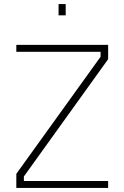

<svg xmlns="http://www.w3.org/2000/svg" viewBox="-20 -920 610 941"><path d="M60 -666H473V-642L60 -68V1H510V-33H97V-55L510 -630V-700H60ZM267 -845H302V-900H267Z"/></svg>

Font: TitilliumText22L
Style: 1 wt
Weight: 100
Designer: Campivisivi
Foundry: Campivisivi
Version: 1.000